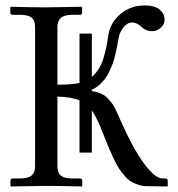

<svg xmlns="http://www.w3.org/2000/svg" viewBox="-20 -671 642 692"><path d="M311 -121.1H266.6V-309.1Q237.3 -321.8 187 -322.8V-71.3Q187 -47.9 199.7 -37.8Q212.4 -27.8 241.7 -27.8H268.1Q276.4 -27.8 276.4 -19.5V-1L274.4 1Q187.5 -1 148.4 -1L19.5 1L17.6 -1V-19.5Q17.6 -27.8 25.4 -27.8H51.8Q81.5 -27.8 94 -38.6Q106.4 -49.3 106.4 -71.3V-573.7Q106.4 -597.2 93.8 -607.4Q81.1 -617.7 51.8 -617.7H25.4Q17.1 -617.7 17.1 -626V-644.5L19 -646.5Q106 -644.5 145 -644.5L273.9 -646.5L275.9 -644.5V-626Q275.9 -617.7 268.1 -617.7H241.7Q211.9 -617.7 199.5 -606.7Q187 -595.7 187 -573.7V-365.7Q239.3 -365.7 266.6 -372.1V-549.8H311V-394Q326.2 -406.7 336.9 -424.6Q347.7 -442.4 354.2 -465.6Q360.8 -488.8 363.8 -503.9Q366.7 -519 370.6 -544.4Q377 -588.9 413.8 -620.1Q450.7 -651.4 502 -651.4Q538.1 -651.4 555.7 -636.2Q573.2 -621.1 573.2 -600.6Q573.2 -583 559.3 -570.8Q545.4 -558.6 529.3 -558.6Q505.9 -558.6 492.2 -572.3Q474.6 -589.8 455.6 -589.8Q439 -589.8 425 -572.5Q411.1 -555.2 407.2 -532.7Q404.3 -515.1 402.3 -505.1Q400.4 -495.1 396 -476.1Q391.6 -457 387.2 -444.6Q382.8 -432.1 375 -415.3Q367.2 -398.4 358.6 -387.2Q350.1 -376 337.9 -365Q325.7 -354 311 -347.7V-342.3Q323.2 -341.3 334.2 -337.4Q345.2 -333.5 353.3 -328.9Q361.3 -324.2 369.1 -315.7Q377 -307.1 382.3 -300.3Q387.7 -293.5 394.3 -280.8Q400.9 -268.1 404.5 -259.8Q408.2 -251.5 415 -235.8Q458 -137.7 498.3 -82.8Q538.6 -27.8 565.9 -27.8H576.2Q584.5 -27.8 584.5 -19.5V-1L582.5 1L510.3 0Q493.2 0 478.5 -4.9Q463.9 -9.8 452.1 -16.8Q440.4 -23.9 429.2 -37.1Q418 -50.3 409.4 -63Q400.9 -75.7 390.9 -96.7Q380.9 -117.7 373.5 -135Q366.2 -152.3 355.5 -179.7Q345.7 -204.6 340.1 -217.8Q334.5 -231 326.7 -246.6Q318.8 -262.2 311 -272.9Z"/></svg>

Font: Libertinage
Style: f
Weight: 400
Designer: OSP
Foundry: OSP
Version: Version 1.0; 2008; OFL relea